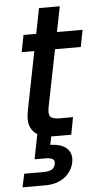

<svg xmlns="http://www.w3.org/2000/svg" viewBox="-58 -660 488 929"><g transform="rotate(-5 185.5 -195.5)"><path d="M168 -624H269L172 -140Q166 -108 176.5 -96Q187 -84 221 -84H286L270 0H189Q143 0 113.5 -14Q84 -28 72.5 -58.5Q61 -89 72 -140ZM66 -419 82 -501H369L353 -419ZM164 43 160 40Q195 40 220.5 50.5Q246 61 257.5 82Q269 103 263 135Q256 165 236.5 187.5Q217 210 188.5 221.5Q160 233 126 233H13L27 168H122Q146 168 160 160.5Q174 153 178 135Q182 117 170.5 110Q159 103 135 103H83L114 -55H184Z"/></g></svg>

Font: Albert Sans Medium
Style: Italic
Weight: 500
Italic angle: -11.25°
Designer: Andreas Rasmussen
Foundry: a.Foundry
Version: Version 1.025